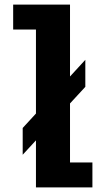

<svg xmlns="http://www.w3.org/2000/svg" viewBox="-20 -820 490 840"><path d="M79.3 -260.1 353.3 -558.3V-440.1L79.3 -143ZM286.3 -109.1H384.3V0H137.3V-690.9H37.6V-800H286.3Z"/></svg>

Font: League Mono Thin Condensed
Style: Regular
Weight: 100
Width: 1
Designer: Tyler Finck
Foundry: The League of Moveable Type / Tyler Finck
Version: Version 2.300;RELEASE